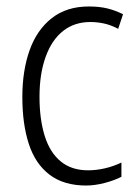

<svg xmlns="http://www.w3.org/2000/svg" viewBox="-20 -563 423 593"><path d="M246 10Q177 10 133 -23.5Q89 -57 69 -118.5Q49 -180 49 -263Q49 -345 71.5 -408Q94 -471 140 -507Q186 -543 254 -543Q287 -543 311.5 -537Q336 -531 360 -519L345 -474Q322 -486 301 -490.5Q280 -495 259 -495Q210 -495 175 -467.5Q140 -440 121 -387.5Q102 -335 102 -264Q102 -195 118 -143.5Q134 -92 167.5 -64.5Q201 -37 252 -37Q277 -37 303.5 -43Q330 -49 355 -61V-17Q334 -6 303.5 2Q273 10 246 10Z"/></svg>

Font: Noto Sans Bengali Condensed Light
Style: Regular
Weight: 300
Width: 3
Designer: Jelle Bosma - Monotype Design Team
Foundry: Monotype Imaging Inc.
Version: Version 2.003